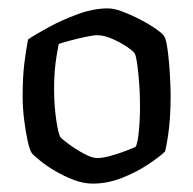

<svg xmlns="http://www.w3.org/2000/svg" viewBox="-20 -784 461 458"><path d="M201 -346Q179 -346 155.5 -355Q132 -364 111 -376.5Q90 -389 76 -400.5Q62 -412 57 -417Q51 -425 46 -447.5Q41 -470 37.5 -499Q34 -528 34 -553Q34 -600 38 -632.5Q42 -665 47 -690Q63 -701 95 -718.5Q127 -736 165 -750Q203 -764 237 -764Q252 -764 272 -756.5Q292 -749 312.5 -738.5Q333 -728 348.5 -717.5Q364 -707 370 -700Q375 -694 378 -677Q381 -660 383 -637Q385 -614 386 -592Q387 -570 387 -556Q387 -513 383.5 -481.5Q380 -450 374 -423Q362 -411 334.5 -392.5Q307 -374 272 -360Q237 -346 201 -346ZM212 -407Q226 -407 245 -412.5Q264 -418 281 -424.5Q298 -431 304 -434Q308 -444 310 -460Q312 -476 313 -494Q314 -512 314 -530Q314 -559 312 -586Q310 -613 307 -633Q304 -653 301 -657Q298 -662 282.5 -672.5Q267 -683 247.5 -691.5Q228 -700 212 -700Q203 -700 184 -696Q165 -692 146.5 -687Q128 -682 120 -679Q118 -669 115 -651Q112 -633 110.5 -613Q109 -593 109 -574Q109 -533 114 -499Q119 -465 124 -457Q127 -453 143 -441Q159 -429 179 -418Q199 -407 212 -407Z"/></svg>

Font: Texturina Medium 12pt
Style: Regular
Weight: 400
Version: Version 1.002